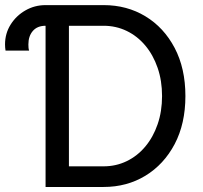

<svg xmlns="http://www.w3.org/2000/svg" viewBox="-20 -743 806 763"><path d="M95.7 -542Q93.8 -547.4 93.3 -553.7Q92.8 -560.1 92.8 -566.4Q92.8 -599.6 110.6 -620.1Q128.4 -640.6 161.1 -640.6Q173.3 -640.6 182.6 -637.7V-721.2Q177.7 -722.2 172.1 -722.4Q166.5 -722.7 161.1 -722.7Q117.7 -722.7 81.1 -701.7Q44.4 -680.7 22.2 -645.3Q0 -609.9 0 -566.4Q0 -560.1 0.5 -554Q1 -547.9 2 -542ZM253.9 -640.6H391.6Q440.9 -640.6 483.4 -620.1Q525.9 -599.6 557.4 -562Q588.9 -524.4 606.4 -473.4Q624 -422.4 624 -361.3Q624 -300.3 606.4 -249.3Q588.9 -198.2 557.4 -160.6Q525.9 -123 483.4 -102.5Q440.9 -82 391.6 -82H253.9ZM391.6 0Q484.4 0 557.9 -44.7Q631.3 -89.4 674.1 -170.4Q716.8 -251.5 716.8 -361.3Q716.8 -471.2 674.1 -552.5Q631.3 -633.8 557.9 -678.2Q484.4 -722.7 391.6 -722.7H161.1V0H253.9Z"/></svg>

Font: Giphurs SC
Style: Regular
Weight: 400
Version: Version 0.920